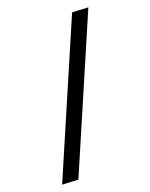

<svg xmlns="http://www.w3.org/2000/svg" viewBox="-136 -783 673 860"><g transform="rotate(-20 201.0 -353.0)"><path d="M86 4 392 -706 316 -710 10 0Z"/></g></svg>

Font: Catamaran
Style: Regular
Weight: 400
Designer: Pria Ravichandran
Version: Version 1.000;PS 001.000;hotconv 1.0.70;makeotf.lib2.5.58329